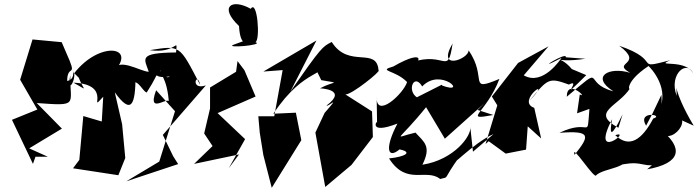

<svg xmlns="http://www.w3.org/2000/svg" viewBox="-20 -802 3327 915"><path d="M367 -420 344 -469C368 -370 417 -361 330 -408C524 -400 393 -255 472 -341L465 -223L377 -249L358 -40L328 0L544 33L577 -49L562 -210L527 -362C605 -254 626 -298 626 -445C614 -472 617 -488 574 -393C637 -447 652 -371 679 -361C764 -493 684 -420 789 -438C768 -418 734 -479 748 -464C734 -450 778 -444 786 -299C806 -372 674 -236 724 -372L814 -272L739 -32L582 62L829 -20L805 -58L756 -159L961 -395C882 -369 919 -469 934 -397C834 -589 841 -586 693 -563C825 -544 826 -631 819 -552C638 -550 667 -524 689 -460C649 -460 533 -539 519 -456C640 -582 454 -610 332 -451C310 -504 355 -427 300 -416C301 -503 354 -421 295 -552L274 -601L135 -614L76 -422L158 -280L37 -231L137 -21L149 -55H208L119 -95L275 -189L155 -311C358 -296 313 -301 315 -443C297 -355 338 -406 334 -453Z M1070 0 1148 -139 1017 -263 1198 -342 1145 -467 1112 -511 1105 -460 981 -385V-285L953 -166L993 -106L905 -21L1119 -66ZM1096 -590C1040 -570 1245 -587 1197 -601C1222 -610 1206 -808 1175 -760C1084 -811 1022 -770 1119 -678C1119 -678 1123 -550 1179 -620Z M1511 -420C1609 -402 1573 -418 1505 -381C1505 -381 1641 -377 1536 -299C1544 -291 1608 -356 1527 -264L1483 -170L1530 89L1655 -16L1757 -149L1753 -271L1626 -352C1655 -349 1798 -465 1784 -466C1776 -582 1642 -473 1561 -602C1517 -580 1512 -578 1364 -366L1488 -609L1235 -461L1327 -468L1287 -248H1211L1218 -169L1235 -63L1275 93L1416 -134L1390 -265L1283 -260C1435 -491 1557 -437 1475 -494Z M2234 -79 2221 -199C2230 -156 2143 -40 1993 -17C2037 -105 2002 -124 1960 -170C1849 -145 1870 -116 2017 -299L1994 -319L2100 -141L2291 -312L2256 -278L2331 -254C2180 -226 2298 -261 2360 -426C2205 -361 2306 -429 2213 -562C2215 -521 2058 -461 2137 -595C2113 -437 2105 -559 1944 -506C1975 -487 2022 -581 1854 -485C1776 -463 1864 -469 1920 -411C1903 -355 1770 -232 1775 -342L1777 -216C1781 -239 1726 -156 1874 -213C1812 -95 1827 -42 1884 -90C1949 -77 1911 -55 1834 -47C1918 85 2010 -2 2078 51C2126 37 2082 66 2173 -60C2101 24 2236 -123 2332 -163ZM2147 -318 2085 -398 1966 -338 1984 -330C1910 -353 1950 -462 1992 -390C2081 -484 2216 -346 2085 -395Z M2676 -529C2686 -561 2507 -448 2656 -526C2653 -522 2568 -390 2476 -443L2594 -581L2449 -502L2324 -342L2350 -300L2294 -116L2309 -129L2390 -70L2487 -89L2495 -200L2559 -142L2526 -288C2434 -321 2627 -452 2502 -320C2591 -428 2595 -434 2691 -399C2759 -434 2627 -299 2774 -444L2705 -473C2638 -553 2596 -496 2770 -522Z M2730 -262 2789 -283C2776 -127 2799 -242 2646 -169C2800 -181 2790 -154 2718 -64C2700 -127 2817 62 2822 32C2868 -5 2971 6 2989 -74C2898 23 2948 -41 3042 -19C3167 10 3187 -105 3064 5C3226 -24 3240 -96 3126 -187C3161 -80 3321 -266 3162 -259L3286 -203C3181 -377 3205 -432 3205 -345C3165 -449 3257 -525 3287 -445C3255 -527 3093 -479 3174 -515C2992 -468 3144 -511 2931 -584C3054 -492 2890 -507 2983 -455C2882 -486 2793 -437 2903 -367C2749 -407 2874 -503 2681 -341C2682 -431 2786 -328 2743 -352ZM3090 -262 3059 -203C3014 -278 3150 -254 3093 -237C3039 -135 2979 -94 2912 -158C2997 -186 2790 -26 2897 -234C2875 -113 2919 -200 2947 -257L2927 -193C2790 -268 2928 -294 2983 -382C2980 -361 2950 -407 3070 -487C3052 -506 3161 -414 3132 -306C3109 -298 3140 -267 3132 -350Z"/></svg>

Font: Asimov Silicon
Style: Regular
Weight: 400
Designer: Google
Version: Version 2.000980; 2014